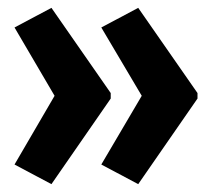

<svg xmlns="http://www.w3.org/2000/svg" viewBox="-20 -510 540 489"><path d="M111 -490 17 -440 119 -266 17 -91 111 -41 262 -259V-273ZM332 -490 238 -440 341 -266 238 -91 332 -41 483 -259V-273Z"/></svg>

Font: Noto Sans Mono ExtraCondensed ExtraBold
Style: Regular
Weight: 800
Width: 2
Designer: Monotype Design Team
Foundry: Monotype Imaging Inc.
Version: Version 2.014